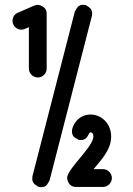

<svg xmlns="http://www.w3.org/2000/svg" viewBox="-20 -774 551 798"><path d="M137 -754C136 -754 124 -752 123 -751L54 -721C36 -714 27 -693 35 -673C43 -655 64 -645 84 -654L100 -661V-489C100 -469 117 -452 137 -452C158 -452 174 -469 174 -489V-717C174 -751 137 -754 137 -754ZM279 -229C279 -204 294 -201 307 -193C309 -192 314 -192 315 -192C349 -192 345 -224 357 -224C357 -224 358 -224 357 -224C360 -224 364 -221 365 -219C390 -180 259 -77 259 -34C259 -34 261 3 296 3H408C428 3 445 -14 445 -34C445 -54 428 -71 408 -71H369C392 -101 442 -147 442 -206C442 -265 397 -298 357 -298C303 -298 279 -250 279 -229ZM326 -754C303 -754 300 -740 291 -726L115 -42C115 -41 114 -34 114 -33C114 -10 128 -6 141 3C142 3 150 4 151 4C174 4 177 -10 186 -24L362 -708C362 -709 363 -716 363 -717C363 -740 349 -744 336 -753C335 -753 327 -754 326 -754Z"/></svg>

Font: LS
Style: Regular
Weight: 400
Designer: BSozoo
Foundry: BSozoo
Version: Version 001.000